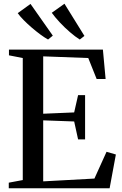

<svg xmlns="http://www.w3.org/2000/svg" viewBox="-20 -1009 655 1029"><path d="M102 -44V-698L28 -712.5V-743H531.5L546 -585.5H498L453 -698L211.5 -707V-399.5L377.5 -406.5L398.5 -499H436V-262H398.5L377.5 -358L211.5 -364V-37L486 -52L551 -195.5L601 -181L567.5 0H27V-30ZM237 -797.5Q219 -807.5 196.2 -824.2Q173.5 -841 150.2 -861Q127 -881 107 -901.2Q87 -921.5 75 -938.5L143.5 -988L263 -818L238 -797.5ZM407 -797.5Q383.5 -812 354.8 -836.8Q326 -861.5 300 -889.5Q274 -917.5 257.5 -940.5L325.5 -989L432.5 -816.5L408 -797.5Z"/></svg>

Font: Merriweather 96pt
Style: Regular
Weight: 400
Version: Version 2.100